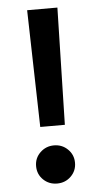

<svg xmlns="http://www.w3.org/2000/svg" viewBox="-51 -713 383 744"><g transform="rotate(-5 141.0 -340.5)"><path d="M83.5 -679.7H201.2L190.4 -224.6H94.7ZM65.4 -74.7Q65.4 -106 87.6 -127.4Q109.9 -148.9 141.1 -148.9Q172.9 -148.9 194.8 -127.4Q216.8 -106 216.8 -74.7Q216.8 -43.5 194.8 -22Q172.9 -0.5 141.1 -0.5Q109.4 -0.5 87.4 -21.7Q65.4 -43 65.4 -74.7Z"/></g></svg>

Font: Vazirmatn RD Medium
Style: Regular
Weight: 500
Designer: Saber Rastikerdar
Foundry: Saber Rastikerdar
Version: Version 33.003